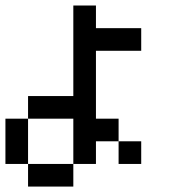

<svg xmlns="http://www.w3.org/2000/svg" viewBox="-20 -687 707 707"><path d="M0 -83.3V-250H83.3V-83.3ZM83.3 -83.3H250V0H83.3ZM83.3 -250V-333.3H250V-666.7H333.3V-583.3H500V-500H333.3V-250H416.7V-166.7H333.3V-83.3H250V-250ZM416.7 -166.7H500V-83.3H416.7Z"/></svg>

Font: Galmuri11 Condensed
Style: Regular
Weight: 400
Width: 3
Designer: Lee Minseo (quiple)
Version: Version 2.399;hotconv 1.1.1;makeotfexe 2.6.0 DEVELOPMENT